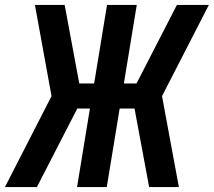

<svg xmlns="http://www.w3.org/2000/svg" viewBox="-27 -755 863 775"><path d="M-7 0 181 -367 114 -735H234L293 -418H353L405 -735H525L473 -418H524Q565 -497 605.5 -576.5Q646 -656 687 -735H816L627 -367L695 0H575L516 -317H456L404 0H284L336 -317H285L122 0Z"/></svg>

Font: Iosevka Aile Oblique
Style: Bold
Weight: 700
Italic angle: -9°
Designer: Belleve Invis
Foundry: Belleve Invis
Version: Version 31.1.0; ttfautohint (v1.8.4)